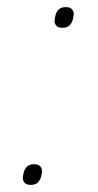

<svg xmlns="http://www.w3.org/2000/svg" viewBox="-20 -514 275 539"><path d="M66 5Q54 5 49 -1Q44 -7 44 -14Q44 -17 45 -22.5Q46 -28 47 -31Q49 -39 55.5 -46Q62 -53 76 -53Q88 -53 93 -47Q98 -41 98 -34Q98 -31 97 -25.5Q96 -20 95 -17Q93 -9 86.5 -2Q80 5 66 5ZM155 -436Q143 -436 138 -442Q133 -448 133 -455Q133 -458 134 -463.5Q135 -469 136 -472Q138 -480 144.5 -487Q151 -494 165 -494Q177 -494 182 -488Q187 -482 187 -475Q187 -472 186 -466.5Q185 -461 184 -458Q182 -450 175.5 -443Q169 -436 155 -436Z"/></svg>

Font: IBM Plex Sans Condensed Thin
Style: Italic
Weight: 100
Width: 3
Italic angle: -11°
Designer: Mike Abbink, Paul van der Laan, Pieter van Rosmalen
Foundry: Bold Monday
Version: Version 1.3